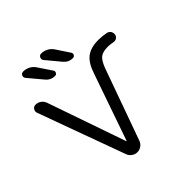

<svg xmlns="http://www.w3.org/2000/svg" viewBox="-243 -1167 1334 1334"><g transform="rotate(-45 424.5 -500.0)"><path d="M724.6 -684.6Q673.8 -684.6 649.9 -665.5Q626 -646.5 605.5 -591.8L417 -66.4Q409.2 -45.9 391.1 -33.2Q373 -20.5 351.6 -20.5Q330.1 -20.5 312 -33.2Q293.9 -45.9 286.1 -66.4L51.8 -709Q49.8 -714.8 49.8 -720.7Q49.8 -730.5 56.6 -740.2Q66.4 -754.9 84 -754.9Q106.4 -754.9 124.5 -742.2Q142.6 -729.5 150.4 -708L350.6 -130.9Q350.6 -128.9 352.5 -128.9Q354.5 -128.9 354.5 -130.9L524.4 -619.1Q549.8 -698.2 592.8 -731.4Q635.7 -764.6 711.9 -764.6Q747.1 -764.6 788.1 -756.8Q803.7 -752.9 813.5 -739.3Q820.3 -728.5 820.3 -715.8Q820.3 -711.9 819.3 -708Q816.4 -692.4 803.2 -684.1Q790 -675.8 774.4 -678.7Q747.1 -684.6 724.6 -684.6ZM497.1 -799.8Q456.1 -799.8 429.7 -831.1L342.8 -935.5Q333 -948.2 339.8 -963.4Q346.7 -978.5 363.3 -978.5Q389.6 -978.5 412.6 -966.3Q435.5 -954.1 450.2 -932.6L515.6 -834Q519.5 -828.1 519.5 -822.3Q519.5 -816.4 516.6 -811.5Q509.8 -799.8 497.1 -799.8ZM322.3 -799.8Q280.3 -799.8 253.9 -832L167 -935.5Q160.2 -943.4 160.2 -952.1Q160.2 -957 163.1 -963.9Q169.9 -978.5 187.5 -978.5Q212.9 -978.5 236.3 -966.3Q259.8 -954.1 274.4 -931.6L339.8 -834Q343.8 -828.1 343.8 -822.3Q343.8 -816.4 340.8 -811.5Q335 -799.8 322.3 -799.8Z"/></g></svg>

Font: Gen Jyuu Gothic P Regular
Style: Regular
Weight: 400
Designer: [Source Han Sans]
Ryoko NISHIZUKA  (kana & ideographs); Paul D. Hunt (Latin, Greek & Cyrillic); Wenlong ZHANG  (bopomofo
Version: Version 1.002.20150607